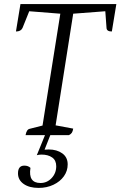

<svg xmlns="http://www.w3.org/2000/svg" viewBox="-20 -661 589 939"><path d="M105 0Q110 -28 125 -31L188 -47L275 -594L123 -606L90 -524Q82 -507 58 -507L80 -641H549L527 -507Q502 -507 501 -524L495 -606L338 -594L252 -48L338 -32Q336 -19 331.5 -12Q327 -5 317 0ZM169 258Q123 258 95.5 238.5Q68 219 68 187Q68 149 99 149Q118 149 129 160Q117 234 178 234Q210 234 232.5 210Q255 186 255 152Q255 123 235 109Q215 95 183 95Q171 95 160 98L200 0H226L198 71Q209 70 218 70Q258 70 284.5 89Q311 108 311 143Q311 175 292.5 201Q274 227 241.5 242.5Q209 258 169 258Z"/></svg>

Font: Petrona Light
Style: Italic
Weight: 300
Italic angle: -9°
Designer: Ringo R. Seeber
Foundry: Ringo R. Seeber
Version: Version 2.001; ttfautohint (v1.8.3)